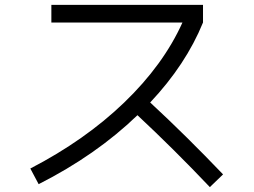

<svg xmlns="http://www.w3.org/2000/svg" viewBox="-20 -737 1040 785"><path d="M190 -645V-717H810V-645Q740 -473 594 -318Q739 -184 892 -24L838 28Q692 -126 542 -266Q373 -103 138 16L104 -48Q328 -164 488 -318Q648 -472 726 -645Z"/></svg>

Font: M PLUS 1p
Style: Regular
Weight: 400
Version: Version 1.062